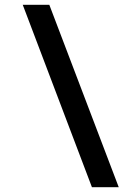

<svg xmlns="http://www.w3.org/2000/svg" viewBox="-20 -710 585 802"><path d="M186 -690 476 72H364L75 -690Z"/></svg>

Font: Exo 2
Style: Bold Italic
Weight: 700
Italic angle: -8°
Designer: Natanael Gama
Foundry: Natanael Gama
Version: Version 2.010